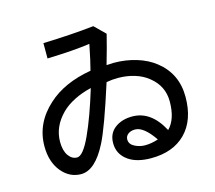

<svg xmlns="http://www.w3.org/2000/svg" viewBox="-109 -818 1180 1052"><g transform="rotate(-15 481.0 -291.5)"><path d="M519 -457Q547 -459 561 -459Q627 -459 688 -440.5Q749 -422 793 -387Q892 -309 892 -178Q892 -46 820 27Q749 99 624 99Q543 99 496 66Q443 29 443 -34Q443 -89 482.5 -119Q522 -149 581 -149Q688 -149 753 -26Q802 -75 802 -176Q802 -263 732 -319Q699 -346 654.5 -359.5Q610 -373 560 -373Q527 -373 495 -367Q419 -128 378 -48Q311 84 231 84Q167 84 122 31Q75 -25 75 -115Q75 -245 180 -340Q272 -424 426 -450Q440 -502 458 -594Q372 -581 216 -576V-663Q377 -668 504 -682L564 -623Q548 -557 519 -457ZM233 -272Q164 -203 164 -116Q164 -67 184 -38Q204 -10 233 -10Q267 -10 312 -108Q357 -206 403 -358Q351 -346 306.5 -323.5Q262 -301 233 -272ZM578 -76Q553 -76 538 -64Q523 -52 523 -34Q523 -7 551 7.5Q579 22 610 22Q646 22 685 9Q627 -76 578 -76Z"/></g></svg>

Font: Gmarket Sans TTF Medium
Style: Regular
Weight: 500
Designer: Creative Director : Sungho Lee; Art Director : Kiwoong Choi; Project Manager : Sori Yang, Jongwook Yoon; Font Designer :
Foundry: Sandoll Inc.
Version: Version 1.000;hotconv 1.0.109;makeotfexe 2.5.65596